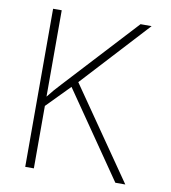

<svg xmlns="http://www.w3.org/2000/svg" viewBox="-81 -784 761 854"><g transform="rotate(10 300.0 -357.0)"><path d="M90 0H129V-282L231 -386L497 0H542L257 -412L535 -714H485L185 -389C163 -366 148 -348 129 -324V-714H90Z"/></g></svg>

Font: Noto Sans Mono ExtraLight
Style: Regular
Weight: 200
Designer: Monotype Design Team
Foundry: Monotype Imaging Inc.
Version: Version 2.014